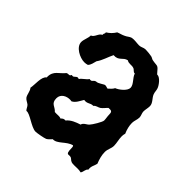

<svg xmlns="http://www.w3.org/2000/svg" viewBox="-167 -713 864 864"><g transform="rotate(45 265.0 -281.0)"><path d="M485 -70C477 -90 471 -110 471 -131C471 -150 481 -162 481 -180C481 -198 475 -216 475 -235C475 -241 476 -248 478 -254C470 -272 465 -291 465 -310C465 -324 472 -337 472 -351C472 -362 465 -372 465 -383C465 -395 469 -407 469 -420C469 -440 450 -452 443 -470C439 -480 440 -492 436 -502C431 -516 410 -544 393 -544H391C360 -581 370 -568 330 -576C324 -578 320 -582 314 -583C301 -585 288 -587 275 -587C262 -587 254 -579 241 -579C226 -579 210 -583 194 -580C183 -577 175 -568 165 -564C154 -558 141 -556 130 -551C121 -536 109 -524 94 -515C96 -507 91 -506 91 -500C91 -498 91 -498 91 -496C74 -489 74 -464 56 -457C56 -439 46 -423 46 -406C46 -374 92 -351 120 -351C127 -351 134 -352 140 -354C150 -364 152 -379 156 -393C172 -415 179 -443 191 -467C226 -464 227 -491 253 -496C265 -487 281 -494 294 -489C302 -487 307 -476 315 -476H317C323 -455 349 -438 349 -417C349 -397 318 -373 301 -367C296 -356 286 -349 278 -341C272 -342 267 -345 261 -345L256 -344C251 -341 229 -328 225 -328C207 -328 209 -314 197 -314C195 -314 193 -314 191 -315C182 -301 165 -294 156 -280C154 -281 151 -282 149 -282C140 -282 135 -270 128 -270C126 -270 123 -271 120 -270L117 -264C111 -261 104 -264 98 -260C78 -234 49 -227 49 -187V-183C29 -170 35 -121 30 -99C41 -86 40 -67 49 -54C56 -45 67 -42 75 -35C82 -28 84 -18 91 -12C110 -17 158 25 186 25C196 25 234 18 243 14C252 9 258 1 265 -6C294 -4 315 -43 349 -51C353 -47 353 -42 353 -38C353 13 369 -17 385 -2C396 8 401 9 416 9C430 9 445 7 459 11C467 2 464 -16 475 -22C472 -44 481 -51 485 -70ZM369 -229C369 -219 344 -178 336 -170C328 -160 310 -156 307 -141C285 -134 261 -125 246 -106C234 -107 231 -103 223 -96C219 -99 213 -99 208 -99C200 -99 192 -98 185 -99C169 -118 146 -113 146 -148C146 -175 172 -188 196 -187L204 -186C222 -195 230 -215 240 -231C262 -227 268 -241 286 -241H288C295 -251 308 -251 317 -257C327 -264 334 -275 343 -283H349C363 -284 366 -278 366 -264C366 -252 369 -241 369 -229Z"/></g></svg>

Font: Margarine
Style: Regular
Weight: 400
Designer: Astigmatic (AOETI)
Foundry: Astigmatic (AOETI)
Version: Version 1.000